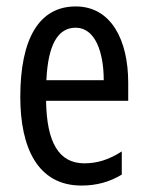

<svg xmlns="http://www.w3.org/2000/svg" viewBox="-20 -566 458 596"><path d="M215 -546C102 -546 43 -447 43 -265C43 -109 96 10 233 10C279 10 320 -1 358 -24V-96C318 -70 281 -59 242 -59C163 -59 125 -123 123 -253H378V-309C378 -442 325 -546 215 -546ZM215 -480C275 -480 302 -405 302 -317H124C129 -428 160 -480 215 -480Z"/></svg>

Font: Noto Sans Telugu ExtraCondensed
Style: Regular
Weight: 400
Width: 2
Designer: Jelle Bosma - Monotype Design Team
Foundry: Monotype Imaging Inc.
Version: Version 2.005